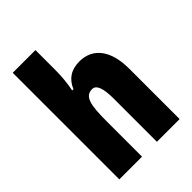

<svg xmlns="http://www.w3.org/2000/svg" viewBox="-220 -864 968 968"><g transform="rotate(-45 264.5 -380.0)"><path d="M212 -621V-760H50V0H212V-253C212 -367 222 -419 275 -419C304 -419 318 -382 318 -308V0H480V-360C480 -489 424 -563 328 -563C269 -563 230 -537 208 -485H199C208 -529 212 -575 212 -621Z"/></g></svg>

Font: Noto Sans Armenian ExtraCondensed Black
Style: Regular
Weight: 900
Width: 2
Designer: Monotype Design Team
Foundry: Monotype Imaging Inc.
Version: Version 2.008